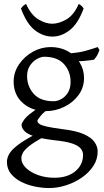

<svg xmlns="http://www.w3.org/2000/svg" viewBox="-20 -707 528 971"><path d="M229 244Q194 244 157 236.5Q120 229 88 213Q56 197 35.5 172Q15 147 15 111Q15 94 25.5 73.5Q36 53 68 28Q100 3 163 -30Q163 -30 172.5 -29Q182 -28 191.5 -24.5Q201 -21 202 -15Q150 13 126 33Q102 53 95 67Q88 81 88 93Q88 120 111.5 142.5Q135 165 173 178.5Q211 192 255 192Q321 192 360.5 159.5Q400 127 400 76Q400 59 388 44Q376 29 344.5 18.5Q313 8 253 2Q189 -6 153.5 -17.5Q118 -29 103.5 -44.5Q89 -60 89 -75Q89 -84 104.5 -105Q120 -126 177 -163L246 -171Q202 -142 185.5 -121Q169 -100 169 -96Q169 -88 179 -80.5Q189 -73 216 -67Q243 -61 294 -54Q365 -46 404 -28.5Q443 -11 458.5 12Q474 35 474 59Q474 99 452 132.5Q430 166 394 191Q358 216 314.5 230Q271 244 229 244ZM483 -454Q478 -440 472.5 -429Q467 -418 455 -405Q429 -401 402 -398.5Q375 -396 333 -397L311 -436Q375 -439 413 -450Q451 -461 474 -469ZM212 -145Q142 -145 95.5 -186Q49 -227 49 -294Q49 -342 76.5 -382Q104 -422 146.5 -445.5Q189 -469 237 -469Q285 -469 323 -448Q361 -427 383 -391Q405 -355 405 -313Q405 -264 377 -226Q349 -188 304.5 -166.5Q260 -145 212 -145ZM203 -420Q188 -420 167.5 -409Q147 -398 132 -376Q117 -354 117 -322Q117 -271 150 -233Q183 -195 251 -195Q271 -195 291 -206.5Q311 -218 324 -239.5Q337 -261 337 -293Q337 -346 303.5 -383Q270 -420 203 -420ZM246 -522Q198 -522 156.5 -554Q115 -586 86 -664Q92 -673 98 -678Q104 -683 112 -687Q137 -631 174 -609Q211 -587 244 -587Q278 -587 316 -609Q354 -631 378 -687Q393 -680 403 -664Q374 -586 332 -554Q290 -522 246 -522Z"/></svg>

Font: ChillKai
Style: Regular
Weight: 400
Designer: ChillType
Foundry: 寒蝉字型
Version: Version 2.000